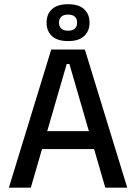

<svg xmlns="http://www.w3.org/2000/svg" viewBox="-20 -868 630 888"><path d="M122.5 0H21L217 -639H372.5L568.5 0H467L301 -572H288.5ZM439.5 -178.5H149V-261.5H439.5ZM195.5 -762V-764Q195.5 -802.5 220.2 -825.5Q245 -848.5 295 -848.5Q344.5 -848.5 369.2 -825.5Q394 -802.5 394 -764V-762Q394 -724.5 369.2 -701.2Q344.5 -678 295 -678Q245 -678 220.2 -701.2Q195.5 -724.5 195.5 -762ZM253 -764V-762.5Q253 -745 263.8 -735.5Q274.5 -726 295 -726Q315.5 -726 326 -735.5Q336.5 -745 336.5 -762.5V-764Q336.5 -781.5 326 -791Q315.5 -800.5 295 -800.5Q274.5 -800.5 263.8 -791Q253 -781.5 253 -764Z"/></svg>

Font: Anek Devanagari Medium
Style: Regular
Weight: 500
Designer: Kailash Malviya (Devanagari) & Yesha Goshar (Latin)
Foundry: Ek Type
Version: Version 1.003